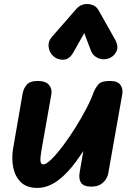

<svg xmlns="http://www.w3.org/2000/svg" viewBox="-20 -937 662 964"><path d="M167.5 6.5Q113.5 6.5 84.2 -22.8Q55 -52 46.2 -97.5Q37.5 -143 46 -192.5L93.5 -467Q98 -492 113.8 -511.2Q129.5 -530.5 170.5 -530.5Q209 -530.5 225.8 -510.8Q242.5 -491 238 -464.5L187.5 -179Q185.5 -165 184 -152.8Q182.5 -140.5 183 -131.2Q183.5 -122 186.8 -116.8Q190 -111.5 197 -111.5Q212 -111.5 238.2 -137.2Q264.5 -163 295.8 -204.5Q327 -246 357.8 -295Q388.5 -344 413.2 -391.2Q438 -438.5 450.5 -475Q462 -500.5 476 -515.5Q490 -530.5 531.5 -530.5Q570.5 -530.5 584.5 -510.8Q598.5 -491 594 -464.5L523 -63.5Q521.5 -55 513.2 -39.8Q505 -24.5 486.8 -12.2Q468.5 0 437 0Q400.5 0 387.2 -19.2Q374 -38.5 380 -72L398.5 -179Q380.5 -151.5 360.8 -124.5Q341 -97.5 318.8 -73.8Q296.5 -50 272.5 -32Q248.5 -14 222.2 -3.8Q196 6.5 167.5 6.5ZM522.5 -642.5Q495.5 -634.5 470.8 -646Q446 -657.5 436.5 -682.5L403 -771L349 -675Q329 -638.5 299 -637.2Q269 -636 247.5 -655Q227 -674.5 224 -702Q221 -729.5 239.5 -750.5L364 -893Q375 -905.5 388.8 -911.2Q402.5 -917 416.5 -917Q433.5 -917 449.2 -910Q465 -903 475.5 -884.5L557 -740Q577.5 -703.5 563.8 -677.2Q550 -651 522.5 -642.5Z"/></svg>

Font: Edu QLD Hand
Style: Regular
Weight: 400
Designer: Tina and Corey Anderson, Eben Sorkin
Foundry: Sorkin Type Co.
Version: Version 2.000